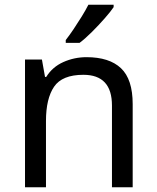

<svg xmlns="http://www.w3.org/2000/svg" viewBox="-20 -786 658 806"><path d="M343 -546Q439 -546 488 -499.5Q537 -453 537 -349V0H450V-343Q450 -472 330 -472Q241 -472 207 -422Q173 -372 173 -278V0H85V-536H156L169 -463H174Q200 -505 246 -525.5Q292 -546 343 -546ZM457 -756Q445 -738 420 -709.5Q395 -681 366.5 -652.5Q338 -624 314 -606H256V-618Q271 -637 288.5 -663Q306 -689 323 -716.5Q340 -744 351 -766H457Z"/></svg>

Font: Noto Sans Tagbanwa
Style: Regular
Weight: 400
Designer: Monotype Design Team
Foundry: Monotype Imaging Inc.
Version: Version 2.001; ttfautohint (v1.8.4.7-5d5b)